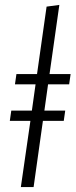

<svg xmlns="http://www.w3.org/2000/svg" viewBox="-20 -763 308 783"><path d="M262 -419H176L161 -312H246L240 -270H155L117 0H65L104 -270H20L26 -312H110L125 -419H41L47 -461H131L170 -736L222 -743L182 -461H268Z"/></svg>

Font: Fira Sans Extra Condensed Light
Style: Italic
Weight: 300
Width: 3
Italic angle: -8°
Designer: Carrois Corporate & Edenspiekermann AG
Foundry: Carrois Corporate GbR & Edenspiekermann AG
Version: Version 4.203